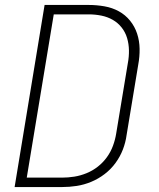

<svg xmlns="http://www.w3.org/2000/svg" viewBox="-20 -755 640 775"><path d="M39 0 160 -735H338Q370 -735 401.5 -729.5Q433 -724 459.5 -709.5Q486 -695 505 -671.5Q524 -648 533.5 -619Q543 -590 543.5 -558Q544 -526 538 -494L491 -210Q487 -180 476 -151.5Q465 -123 446.5 -97.5Q428 -72 402.5 -52.5Q377 -33 348 -21Q319 -9 289.5 -4.5Q260 0 231 0ZM88 -38H230Q255 -38 280 -42Q305 -46 329.5 -56Q354 -66 375 -82.5Q396 -99 411.5 -120.5Q427 -142 436 -166.5Q445 -191 449 -216L496 -500Q501 -526 500.5 -552Q500 -578 493 -601.5Q486 -625 471 -644Q456 -663 435 -675Q414 -687 389 -692Q364 -697 338 -697H197Z"/></svg>

Font: Iosevka XLt Ex Obl
Style: Regular
Weight: 200
Width: 7
Italic angle: -9°
Monospace: yes
Designer: Belleve Invis
Foundry: Belleve Invis
Version: Version 32.5.0; ttfautohint (v1.8.4)